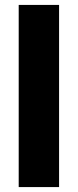

<svg xmlns="http://www.w3.org/2000/svg" viewBox="-20 -760 316 780"><path d="M56 -740H220V0H56Z"/></svg>

Font: Encode Sans Compressed
Style: ExtraBold
Weight: 800
Designer: Pablo Impallari, Andres Torresi
Foundry: Pablo Impallari, Andres Torresi
Version: Version 1.000; ttfautohint (v1.00) -l 8 -r 50 -G 200 -x 14 -